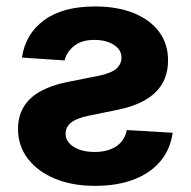

<svg xmlns="http://www.w3.org/2000/svg" viewBox="-20 -573 600 603"><path d="M49 -392.2Q59.4 -465.6 117.9 -509.2Q176.4 -552.7 278.5 -552.7Q347.7 -552.7 399.1 -532.2Q450.6 -511.7 479.2 -473.8Q507.8 -435.9 507.8 -383.5Q507.8 -322.2 468.8 -283.5Q429.7 -244.8 350.8 -228.5L256.8 -209.2Q221 -201.7 203.5 -188.1Q186 -174.4 186 -153Q186 -128.3 211.3 -112Q236.7 -95.8 277.2 -95.8Q318.7 -95.8 345 -113.3Q371.2 -130.8 378.5 -164.6L522.3 -156Q515.1 -104.6 484.3 -67.3Q453.4 -29.9 401.3 -9.6Q349.1 10.7 277.5 10.7Q207.5 10.7 153 -11.7Q98.5 -34.2 67.5 -74.5Q36.6 -114.9 36.6 -168.3Q36.6 -226.4 75 -263Q113.3 -299.6 193.2 -315.8L291.3 -335.3Q329.9 -343.4 345.7 -357.6Q361.5 -371.8 361.5 -392.3Q361.5 -417.3 337 -432.5Q312.6 -447.7 276.4 -447.7Q236.8 -447.7 213.1 -429Q189.4 -410.4 182.9 -383.2Z"/></svg>

Font: Inter Variable LoSnoCo
Style: Regular
Weight: 400
Designer: Rasmus Andersson
Foundry: rsms
Version: Version 4.000;git-a52131595; featfreeze: case,dlig,ss01,ss02